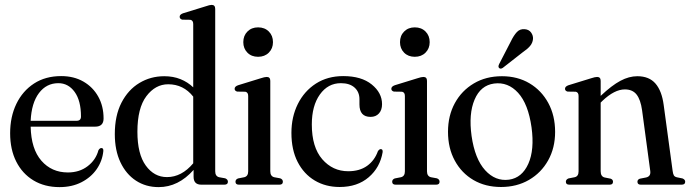

<svg xmlns="http://www.w3.org/2000/svg" viewBox="-20 -756 2825 786"><path d="M404 -271Q404 -237.5 369.5 -237.5H105.5Q107.5 -146 149.5 -98Q191.5 -50 258 -50Q305.5 -50 339 -75.8Q372.5 -101.5 383 -141Q388.5 -150 395 -150Q404 -150 403 -137.5Q399 -97 375.8 -63.5Q352.5 -30 313.5 -10Q274.5 10 224 10Q162.5 10 117 -17.5Q71.5 -45 46.5 -94.5Q21.5 -144 21.5 -210.5Q21.5 -278 47 -330.8Q72.5 -383.5 119.2 -414Q166 -444.5 230.5 -444.5Q282.5 -444.5 321.5 -422Q360.5 -399.5 382.2 -360.5Q404 -321.5 404 -271ZM219 -415.5Q170 -415.5 139.5 -375Q109 -334.5 105.5 -261.5H293.5Q311.5 -261.5 311.5 -279Q311.5 -344 285.5 -379.8Q259.5 -415.5 219 -415.5Z M450 -207Q450 -282.5 477.2 -335.5Q504.5 -388.5 550.5 -416.2Q596.5 -444 652.5 -444Q689 -444 718.8 -432Q748.5 -420 771 -398.5V-657.5Q771 -673 759 -675L726 -675.5Q715.5 -678.5 715.5 -687.5Q715.5 -696.5 729 -701.5L821.5 -730Q838.5 -736 846.5 -736Q861 -736 861 -719.5V-55Q861 -34.5 877 -30.5L902 -26Q913 -21.5 913 -12Q913 0 898.5 0H804Q772.5 0 772.5 -32.5V-60.5Q710 10 629.5 10Q577 10 536.5 -16.5Q496 -43 473 -91.8Q450 -140.5 450 -207ZM542.5 -216.5Q542.5 -125.5 576.8 -78.2Q611 -31 663.5 -31Q723.5 -31 771 -87.5V-360.5Q731 -411 668.5 -411Q616 -411 579.2 -362.2Q542.5 -313.5 542.5 -216.5Z M1036.5 -523.5Q1009.5 -523.5 992.8 -540.5Q976 -557.5 976 -583.5Q976 -610 993 -627Q1010 -644 1036.5 -644Q1063.5 -644 1080.5 -627Q1097.5 -610 1097.5 -583.5Q1097.5 -557.5 1080.5 -540.5Q1063.5 -523.5 1036.5 -523.5ZM1086.5 -425V-55Q1086.5 -34.5 1102.5 -30.5L1127 -26Q1138 -22 1138 -12Q1138 0 1124 0H958Q944 0 944 -12Q944 -21.5 954.5 -25.5L980 -30.5Q996 -34.5 996 -54.5V-363Q996 -378 984.5 -380.5L951 -381Q940.5 -384 940.5 -392.5Q940.5 -402 954.5 -407L1047 -435.5Q1063.5 -441 1072 -441Q1086.5 -441 1086.5 -425Z M1544 -329.5Q1544 -305.5 1531.2 -291.5Q1518.5 -277.5 1497 -277.5Q1451.5 -277.5 1451.5 -328.5V-350Q1451.5 -379.5 1431.5 -397.5Q1411.5 -415.5 1375.5 -415.5Q1322.5 -415.5 1289.5 -369.2Q1256.5 -323 1256.5 -246.5Q1256.5 -153.5 1299.2 -104.2Q1342 -55 1405.5 -55Q1452 -55 1482.8 -77Q1513.5 -99 1527 -137Q1533 -146 1539 -145.5Q1547.5 -145.5 1546.5 -133.5Q1536 -70.5 1489.5 -30.5Q1443 9.5 1370.5 9.5Q1313 9.5 1268.5 -17Q1224 -43.5 1198.5 -93Q1173 -142.5 1173 -212Q1173 -277.5 1199.2 -330.2Q1225.5 -383 1273.2 -413.8Q1321 -444.5 1385 -444.5Q1459.5 -444.5 1501.8 -410.2Q1544 -376 1544 -329.5Z M1678 -523.5Q1651 -523.5 1634.2 -540.5Q1617.5 -557.5 1617.5 -583.5Q1617.5 -610 1634.5 -627Q1651.5 -644 1678 -644Q1705 -644 1722 -627Q1739 -610 1739 -583.5Q1739 -557.5 1722 -540.5Q1705 -523.5 1678 -523.5ZM1728 -425V-55Q1728 -34.5 1744 -30.5L1768.5 -26Q1779.5 -22 1779.5 -12Q1779.5 0 1765.5 0H1599.5Q1585.5 0 1585.5 -12Q1585.5 -21.5 1596 -25.5L1621.5 -30.5Q1637.5 -34.5 1637.5 -54.5V-363Q1637.5 -378 1626 -380.5L1592.5 -381Q1582 -384 1582 -392.5Q1582 -402 1596 -407L1688.5 -435.5Q1705 -441 1713.5 -441Q1728 -441 1728 -425Z M2035 -444Q2098.5 -444 2147.5 -415Q2196.5 -386 2224.5 -334.5Q2252.5 -283 2252.5 -216Q2252.5 -150.5 2224 -99.5Q2195.5 -48.5 2145.5 -19.5Q2095.5 9.5 2031 9.5Q1967 9.5 1918.2 -19Q1869.5 -47.5 1841.8 -98.5Q1814 -149.5 1814 -216.5Q1814 -282.5 1842 -333.8Q1870 -385 1919.8 -414.5Q1969.5 -444 2035 -444ZM2064 -20.5Q2117 -28 2142.8 -85.5Q2168.5 -143 2156 -234.5Q2142.5 -330.5 2101 -376Q2059.5 -421.5 2002.5 -414Q1947.5 -406.5 1922.8 -348.2Q1898 -290 1910.5 -199.5Q1924 -105.5 1966 -59.2Q2008 -13 2064 -20.5ZM2071 -586Q2083 -611 2096 -624.8Q2109 -638.5 2128.5 -636.5Q2145.5 -635 2154.2 -622.8Q2163 -610.5 2162 -596.5Q2160.5 -580 2149.5 -567.2Q2138.5 -554.5 2120.5 -542.5L2038 -478Q2028.5 -472 2023 -478Q2018 -483 2023.5 -494Z M2439 -425V-363.5Q2484.5 -406.5 2519.8 -425.2Q2555 -444 2589 -444Q2637.5 -444 2663.5 -413.8Q2689.5 -383.5 2697 -326L2733.5 -57Q2735 -44.5 2738.5 -38.2Q2742 -32 2752 -30L2774 -25.5Q2785 -21 2785 -12Q2785 0 2770.5 0H2603Q2589.5 0 2589.5 -12Q2589.5 -21 2599.5 -24.5L2625 -29.5Q2645 -34 2642 -56L2608.5 -304.5Q2602.5 -348 2586 -369Q2569.5 -390 2538 -390Q2495.5 -390 2446 -343L2439 -336V-55Q2439 -33.5 2455 -29.5L2480 -24.5Q2489.5 -21 2489.5 -12Q2489.5 0 2476 0H2310.5Q2296.5 0 2296.5 -12Q2296.5 -21 2307 -25.5L2332.5 -30.5Q2348.5 -34 2348.5 -54.5V-363Q2348.5 -378 2337 -380.5L2303.5 -381Q2293 -384 2293 -392.5Q2293 -402 2307 -407L2399.5 -435.5Q2416 -441 2424.5 -441Q2439 -441 2439 -425Z"/></svg>

Font: Fraunces 144pt Soft
Style: Regular
Weight: 400
Version: Version 1.000;[0bf87f6ff]